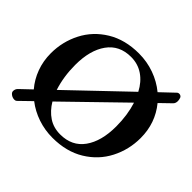

<svg xmlns="http://www.w3.org/2000/svg" viewBox="-156 -863 1077 1077"><g transform="rotate(45 382.5 -325.0)"><path d="M655 -541Q727 -453 727 -335Q727 -243 686 -163Q645 -83 565.5 -34.5Q486 14 376 14Q315 14 259 -5Q203 -24 158 -59L88 9Q83 14 74 14Q59 14 46.5 5Q34 -4 34 -15Q34 -33 48 -45L110 -104Q74 -146 54 -200Q34 -254 34 -315Q34 -407 75 -487Q116 -567 195.5 -615.5Q275 -664 385 -664Q449 -664 507.5 -643Q566 -622 612 -584L689 -657Q695 -664 705 -664Q711 -664 716.5 -660.5Q722 -657 724 -651Q728 -639 728 -629Q728 -612 718 -602ZM203 -193 534 -509Q507 -561 464.5 -590Q422 -619 367 -619Q275 -619 226 -550.5Q177 -482 177 -366Q177 -273 203 -193ZM560 -449 232 -130Q260 -83 300 -56.5Q340 -30 393 -30Q486 -30 535 -98.5Q584 -167 584 -284Q584 -374 560 -449Z"/></g></svg>

Font: EB Garamond SemiBold
Style: Regular
Weight: 600
Designer: Georg Duffner and Octavio Pardo
Foundry: Georg Duffner
Version: Version 1.000